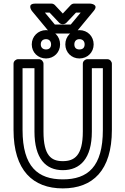

<svg xmlns="http://www.w3.org/2000/svg" viewBox="-20 -1007 695 1064"><path d="M105 -287V-629H171V-278C171 -129 233 -64 328 -64C424 -64 489 -128 489 -278V-629H550V-287C550 -82 466 -13 328 -13C191 -13 105 -82 105 -287ZM55 -287C55 -62 163 37 328 37C494 37 600 -62 600 -287V-654C600 -665 590 -679 575 -679H464C453 -679 439 -669 439 -654V-278C439 -144 392 -114 328 -114C265 -114 221 -143 221 -278V-654C221 -665 211 -679 196 -679H80C69 -679 55 -669 55 -654ZM235 -733C217 -733 206 -744 206 -761C206 -779 217 -790 235 -790C252 -790 263 -779 263 -761C263 -743 253 -733 235 -733ZM235 -683C279 -683 313 -717 313 -761C313 -805 280 -840 235 -840C191 -840 156 -805 156 -761C156 -716 191 -683 235 -683ZM420 -733C402 -733 392 -743 392 -761C392 -779 403 -790 420 -790C438 -790 449 -779 449 -761C449 -743 439 -733 420 -733ZM420 -683C465 -683 499 -717 499 -761C499 -805 466 -840 420 -840C375 -840 342 -805 342 -761C342 -717 376 -683 420 -683ZM401 -937H427L372 -871H284L229 -937H255L308 -881C313 -876 320 -873 326 -873H330C337 -873 344 -877 348 -881ZM390 -987C384 -987 377 -984 372 -979L328 -932L284 -979C280 -983 273 -987 266 -987H176C126 -987 157 -946 157 -946L253 -830C258 -824 265 -821 272 -821H384C391 -821 398 -824 403 -830L499 -946C531 -984 480 -987 480 -987Z"/></svg>

Font: Falling Sky
Style: Ou
Weight: 400
Designer: Paul D. Hunt
Foundry: Adobe Systems Incorporated
Version: Version 1.02